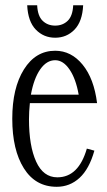

<svg xmlns="http://www.w3.org/2000/svg" viewBox="-20 -696 409 734"><path d="M84 -675.8H122.1Q124 -634.8 143.1 -616.5Q162.1 -598.1 190.9 -598.1Q219.7 -598.1 238.8 -616.5Q257.8 -634.8 259.8 -675.8H297.9Q294.9 -613.8 264.9 -582.8Q234.9 -551.8 190.9 -551.8Q147 -551.8 116.9 -582.8Q86.9 -613.8 84 -675.8ZM199.2 -18.1Q280.3 -18.1 312 -127.9L340.8 -120.1Q321.3 -50.3 284.2 -16.1Q247.1 18.1 196.8 18.1Q115.7 18.1 71.3 -52.5Q26.9 -123 26.9 -242.2Q26.9 -359.4 71.5 -430.7Q116.2 -502 190.9 -502Q252.4 -502 295.9 -448.7Q339.4 -395.5 351.1 -301.8H94.2Q90.8 -268.6 90.8 -240.2Q90.8 -138.2 118.2 -78.1Q145.5 -18.1 199.2 -18.1ZM190.9 -465.8Q158.2 -465.8 133.8 -430.9Q109.4 -396 98.1 -334H280.8Q270 -395 245.8 -430.4Q221.7 -465.8 190.9 -465.8Z"/></svg>

Font: Margherita Light
Style: Regular
Weight: 300
Designer: James Puckett
Foundry: Dunwich Type Founders
Version: Version 1.008;hotconv 1.0.109;makeotfexe 2.5.65596